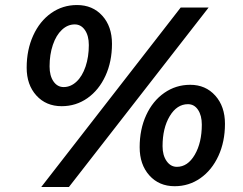

<svg xmlns="http://www.w3.org/2000/svg" viewBox="-20 -730 965 763"><path d="M86 -461Q86 -532 112 -589Q138 -646 183.5 -678Q229 -710 286 -710Q348 -710 386.5 -667.5Q425 -625 425 -556Q425 -485 399 -428.5Q373 -372 327.5 -340Q282 -308 225 -308Q163 -308 124.5 -350.5Q86 -393 86 -461ZM698 -700H809L254 13H144ZM333 -551Q333 -588 317.5 -610.5Q302 -633 277 -633Q249 -633 226 -611.5Q203 -590 190 -551.5Q177 -513 177 -466Q177 -429 192.5 -406.5Q208 -384 233 -384Q261 -384 284 -405.5Q307 -427 320 -465.5Q333 -504 333 -551ZM535 -145Q535 -216 561 -272.5Q587 -329 633 -361Q679 -393 736 -393Q797 -393 835.5 -350Q874 -307 874 -238Q874 -167 848 -110.5Q822 -54 776.5 -22Q731 10 674 10Q612 10 573.5 -33Q535 -76 535 -145ZM782 -235Q782 -271 767 -293.5Q752 -316 727 -316Q683 -316 654.5 -268.5Q626 -221 626 -149Q626 -113 642 -90Q658 -67 683 -67Q726 -67 754 -115Q782 -163 782 -235Z"/></svg>

Font: Sarabun Medium
Style: Italic
Weight: 500
Italic angle: -10°
Designer: Suppakit Chalermlarp | Katatrad Co.,Ltd.
Foundry: Cadson Demak Co.,Ltd.
Version: Version 1.000; ttfautohint (v1.6)